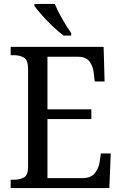

<svg xmlns="http://www.w3.org/2000/svg" viewBox="-20 -951 618 971"><path d="M34 0V-42H49Q80 -42 101 -53.5Q122 -65 122 -108V-601Q122 -648 100.5 -660Q79 -672 49 -672H34V-714H504L509 -539H459L454 -582Q451 -615 433 -639.5Q415 -664 373 -664H220V-398H442V-349H220V-50H395Q439 -50 459 -74.5Q479 -99 484 -132L490 -175H540L533 0ZM302 -771Q277 -789 247 -817.5Q217 -846 191.5 -875Q166 -904 154 -921V-931H257Q271 -897 295 -855Q319 -813 340 -784V-771Z"/></svg>

Font: Noto Serif Sinhala SemiCondensed
Style: Regular
Weight: 400
Width: 4
Designer: Jelle Bosma - Monotype Design Team
Foundry: Monotype Imaging Inc.
Version: Version 2.007; ttfautohint (v1.8.4.7-5d5b)